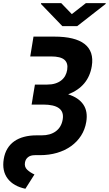

<svg xmlns="http://www.w3.org/2000/svg" viewBox="-24 -955 677 1194"><path d="M-0.7 34.1Q5.3 -2.8 22 -30.5Q38.7 -58.2 64.8 -76.5Q90.9 -94.8 125.7 -104Q160.5 -113.3 202.4 -113.3H235.1Q289.1 -113.3 323.3 -138.7Q357.6 -164.1 365.8 -211.3Q370 -235.8 364 -253.4Q358 -271 342.3 -282.3Q326.7 -293.7 302 -299.2Q277.3 -304.7 244.7 -304.7H172.6L179.3 -344.5H179L193.2 -429H268.5Q297.2 -429 319.1 -435.7Q340.9 -442.5 356.5 -454.7Q372.2 -467 381.4 -483.7Q390.6 -500.4 393.8 -520.6Q400.6 -562.5 376.6 -583.3Q352.6 -604 293.7 -604H164.1L184.3 -727.3H314.3Q378.2 -727.3 425.2 -715.9Q472.3 -704.5 501.8 -681.6Q531.2 -658.7 542.8 -624.3Q554.3 -589.8 546.9 -544Q526.3 -416.9 399.9 -368.3Q464.8 -348 494.1 -305Q523.4 -262.1 512.4 -196.7Q504.6 -149.5 480.1 -111.3Q455.6 -73.2 418 -46.2Q380.3 -19.2 331 -4.6Q281.6 9.9 224.1 9.9H193.9Q165.8 9.9 150.4 22.4Q134.9 34.8 131.4 55Q126.4 82.7 145.2 100.5Q163.7 117.9 190.3 130L133.9 218.8Q60 203.1 24.1 156.2Q-12.8 108 -0.7 34.1ZM230.8 -930.4 231.5 -935.4H356.9L422.6 -867.2L509.9 -935.4H633.5L632.8 -930.4L456.3 -792.6H363.6Z"/></svg>

Font: Inter P
Style: Bold Italic
Weight: 700
Italic angle: 9.39999°
Designer: Rasmus Andersson
Foundry: rsms
Version: Version 3.018;git-588b23468